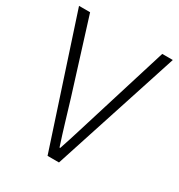

<svg xmlns="http://www.w3.org/2000/svg" viewBox="-173 -845 895 961"><g transform="rotate(30 275.0 -364.5)"><path d="M243 0H309L546 -729H485L355 -310C327 -222 308 -154 278 -66H274C245 -154 226 -222 199 -310L68 -729H4Z"/></g></svg>

Font: Noto Sans CJK KR Light
Style: Regular
Weight: 300
Designer: Ryoko NISHIZUKA (kana & ideographs); Paul D. Hunt (Latin, Greek & Cyrillic); Wenlong ZHANG (bopomofo); Sandoll Communica
Foundry: Adobe Systems Incorporated
Version: Version 1.004;PS 1.004;hotconv 1.0.82;makeotf.lib2.5.63406